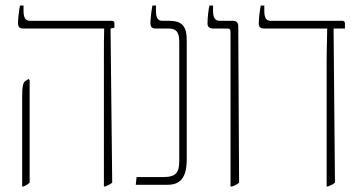

<svg xmlns="http://www.w3.org/2000/svg" viewBox="-20 -667 1302 693"><path d="M355 6H360C370 2 379 -2 385 -8L379 -564L393 -567V-583C393 -589 389 -592 383 -592H87C72 -592 65 -603 65 -627V-647H52C48 -625 45 -597 45 -585C45 -571 49 -564 64 -564H356V-563C355 -541 355 -502 355 -444ZM60 6H65C75 2 81 -2 87 -8V-378L83 -382L72 -375C62 -368 60 -352 60 -314Z M470 0H584C628 0 654 -22 654 -92V-523C654 -572 637 -592 590 -592H565C550 -592 543 -603 543 -627V-647H530C526 -625 523 -597 523 -585C523 -571 527 -564 542 -564H588C615 -564 627 -553 627 -516V-86C627 -44 615 -28 570 -28H473Z M812 6H818C829 2 837 -2 843 -8L840 -571C840 -584 835 -592 820 -592H772C757 -592 749 -603 749 -627V-647H736C733 -635 729 -606 729 -582C729 -570 736 -564 750 -564H800C810 -564 812 -560 812 -550Z M1159 6H1164C1174 2 1183 -2 1189 -8L1184 -564H1225V-583C1225 -589 1221 -592 1215 -592H956C941 -592 934 -603 934 -627V-647H921C919 -635 914 -606 914 -582C914 -570 920 -564 933 -564H1161V-563C1161 -530 1159 -502 1159 -444Z"/></svg>

Font: Noto Serif Hebrew Condensed Thin
Style: Regular
Weight: 100
Width: 3
Designer: Monotype Design Team
Foundry: Monotype Imaging Inc.
Version: Version 2.004